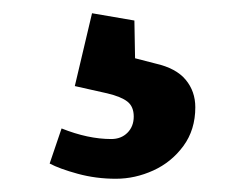

<svg xmlns="http://www.w3.org/2000/svg" viewBox="-20 -33 362 290"><path d="M275 129Q275 163 257 187.5Q239 212 211.5 224.5Q184 237 155 237Q125 237 97.5 229.5Q70 222 55 214L73 161Q113 177 148 177Q163 177 172.5 167.5Q182 158 182 143Q182 128 172.5 120.5Q163 113 142 108L93 97L119 -13L183 -2L184 55L215 63Q246 70 260.5 87.5Q275 105 275 129Z"/></svg>

Font: Enriqueta
Style: Bold
Weight: 700
Designer: Viviana Monsalve, Gustavo Ibarra
Foundry: 72Puntos
Version: Version 2.000